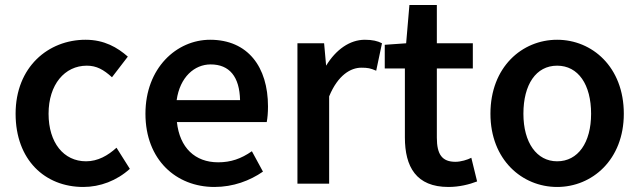

<svg xmlns="http://www.w3.org/2000/svg" viewBox="-20 -726 2541 763"><path d="M311 17C378 17 444 -8 496 -55L443 -139C409 -108 369 -85 322 -85C233 -85 173 -159 173 -274C173 -390 237 -465 325 -465C364 -465 392 -449 425 -419L488 -501C447 -537 395 -568 320 -568C172 -568 42 -460 42 -274C42 -91 158 17 311 17Z M832 17C907 17 973 -8 1025 -44L981 -125C938 -95 897 -81 847 -81C755 -81 694 -139 683 -241H1040C1043 -257 1045 -277 1045 -303C1045 -460 965 -568 815 -568C682 -568 558 -456 558 -274C558 -91 680 17 832 17ZM682 -328C695 -420 753 -470 817 -470C892 -470 932 -421 934 -328Z M1268 -554H1162V4H1288V-343C1323 -428 1374 -457 1416 -457C1441 -457 1452 -455 1475 -445L1498 -554C1481 -563 1460 -568 1430 -568C1370 -568 1315 -529 1276 -465Z M1762 17C1805 17 1845 7 1876 -5L1853 -99C1838 -91 1811 -83 1790 -83C1737 -83 1716 -112 1716 -179V-454H1859V-554H1716V-706H1607L1594 -554L1509 -548V-454H1589V-180C1589 -63 1634 17 1762 17Z M2194 17C2333 17 2459 -91 2459 -274C2459 -460 2333 -568 2194 -568C2055 -568 1929 -460 1929 -274C1929 -91 2055 17 2194 17ZM2060 -274C2060 -390 2110 -465 2194 -465C2278 -465 2329 -390 2329 -274C2329 -159 2277 -85 2194 -85C2113 -85 2060 -159 2060 -274Z"/></svg>

Font: Bithumb Trading Sans Semibold
Style: Regular
Weight: 600
Designer: HamHyungwon
Foundry: Bithumb
Version: Version 1.100;Glyphs 3.1.2 (3151)